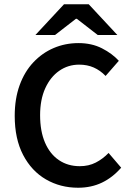

<svg xmlns="http://www.w3.org/2000/svg" viewBox="-20 -868 616 900"><path d="M346 12Q263 12 195.5 -27Q128 -66 88.5 -141.5Q49 -217 49 -325Q49 -405 72 -468.5Q95 -532 136.5 -576Q178 -620 232 -643Q286 -666 348 -666Q410 -666 458 -641.5Q506 -617 537 -583L475 -512Q450 -538 419.5 -551.5Q389 -565 351 -565Q299 -565 257.5 -536Q216 -507 192 -454Q168 -401 168 -328Q168 -253 191 -199.5Q214 -146 256 -117.5Q298 -89 354 -89Q396 -89 429 -106Q462 -123 489 -151L548 -82Q508 -36 458 -12Q408 12 346 12ZM146 -704 280 -848H396L530 -704H438L340 -780H336L238 -704Z"/></svg>

Font: Source Sans 3 SemiBold
Style: Regular
Weight: 600
Designer: Paul D. Hunt
Foundry: Adobe
Version: Version 3.046;hotconv 1.0.118;makeotfexe 2.5.65603